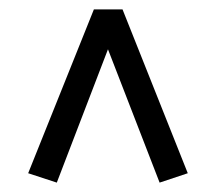

<svg xmlns="http://www.w3.org/2000/svg" viewBox="-20 -707 460 409"><path d="M101 -318 40 -338 180 -687H241L380 -338L320 -318L210 -602Z"/></svg>

Font: Ubuntu Sans Condensed
Style: Regular
Weight: 400
Width: 3
Designer: Dalton Maag Ltd
Foundry: Dalton Maag Ltd
Version: Version 1.006; ttfautohint (v1.8.4.7-5d5b)